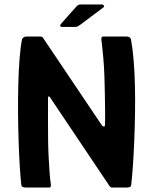

<svg xmlns="http://www.w3.org/2000/svg" viewBox="-20 -836 682 856"><path d="M435 -276Q438 -272 443 -272Q448 -272 448 -278Q449 -309 448.5 -344Q448 -379 447.5 -417.5Q447 -456 445.5 -497Q444 -538 440.5 -578.5Q437 -619 432 -659Q431 -673 439 -673H546Q552 -673 557.5 -669.5Q563 -666 564 -660Q571 -623 575.5 -570.5Q580 -518 581.5 -456.5Q583 -395 582 -331.5Q581 -268 578.5 -207.5Q576 -147 572.5 -96.5Q569 -46 565 -12Q564 -4 558.5 -2Q553 0 546 0H478Q471 0 462 -16L203 -402Q202 -406 198 -406Q194 -406 194 -401Q194 -347 194 -299.5Q194 -252 194.5 -210.5Q195 -169 197 -133.5Q199 -98 201 -67.5Q203 -37 207 -13Q208 0 200 0H95Q89 0 82.5 -2Q76 -4 75 -12Q71 -46 68 -96.5Q65 -147 63 -207.5Q61 -268 60.5 -332Q60 -396 61.5 -457.5Q63 -519 67 -571.5Q71 -624 78 -660Q80 -666 85.5 -669.5Q91 -673 96 -673H161Q170 -673 174 -664ZM316 -716H256Q249 -716 248.5 -721Q248 -726 254 -732L318 -804Q324 -811 328 -813.5Q332 -816 342 -816H435Q440 -816 443 -811Q446 -806 441 -803L341 -728Q333 -722 328 -719Q323 -716 316 -716Z"/></svg>

Font: Glory
Style: Bold
Weight: 700
Designer: Robert Leuschke
Foundry: Robert Leuschke
Version: Version 1.011